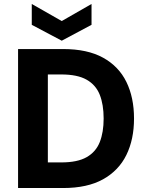

<svg xmlns="http://www.w3.org/2000/svg" viewBox="-20 -947 742 967"><path d="M71 0V-700H298Q420 -700 499 -656.5Q578 -613 616.5 -534.5Q655 -456 655 -350Q655 -245 616.5 -166.5Q578 -88 499 -44Q420 0 298 0ZM221 -129H289Q370 -129 416.5 -155.5Q463 -182 482.5 -231.5Q502 -281 502 -350Q502 -420 482.5 -469.5Q463 -519 416.5 -545.5Q370 -572 289 -572H221ZM291 -742 140 -822V-927L291 -841L441 -927V-822Z"/></svg>

Font: DM Sans 11pt Black
Style: Regular
Weight: 900
Version: Version 4.004;gftools[0.9.30]